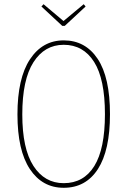

<svg xmlns="http://www.w3.org/2000/svg" viewBox="-20 -883 605 913"><path d="M503 -340Q503 -168 445.5 -79Q388 10 283 10Q181 10 122 -79Q63 -168 63 -339Q63 -511 122.5 -601Q182 -691 283 -691Q386 -691 444.5 -603Q503 -515 503 -340ZM86 -339Q86 -176 139 -94Q192 -12 283 -12Q378 -12 428.5 -93.5Q479 -175 479 -340Q479 -507 427.5 -588.5Q376 -670 283 -670Q192 -670 139 -587Q86 -504 86 -339ZM378 -863 387 -852 288 -760H276L177 -852L187 -863L282 -783Z"/></svg>

Font: Fira Sans Extra Condensed Thin
Style: Regular
Weight: 250
Width: 1
Designer: Carrois Corporate & Edenspiekermann AG
Foundry: Carrois Corporate GbR & Edenspiekermann AG
Version: Version 4.203